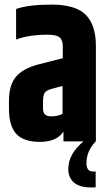

<svg xmlns="http://www.w3.org/2000/svg" viewBox="-20 -615 477 835"><path d="M252 -120V-241L206 -229Q181 -222 174 -211Q167 -200 167 -171V-143Q167 -109 202 -109Q232 -109 252 -120ZM50 -443V-576Q105 -595 203 -595Q309 -595 353 -550.5Q397 -506 397 -416V0H396Q356 42 356 95Q356 131 385 131H396V200H372Q327 200 302 179Q277 158 277 120Q277 55 343 0H256V-43Q227 2 154 2Q83 2 51 -32.5Q19 -67 19 -143V-177Q19 -244 48.5 -280Q78 -316 144 -334L253 -362V-417Q252 -443 238 -453.5Q224 -464 187 -464Q104 -464 50 -443Z"/></svg>

Font: Khand Black
Style: Regular
Weight: 900
Designer: Sanchit Sawaria and Jyotish Sonowal (Devanagari), Satya Rajpurohit (Latin)
Foundry: Indian Type Foundry
Version: Version 2.000;PS 1.0;hotconv 1.0.79;makeotf.lib2.5.61930